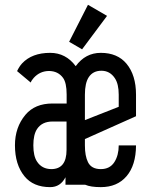

<svg xmlns="http://www.w3.org/2000/svg" viewBox="-20 -766 626 796"><path d="M543.9 -163.1Q543.5 -80.6 504.4 -35.2Q465.8 9.8 397.9 9.8Q356 9.8 333.5 0H251.5V-31.2Q230.5 9.8 188 9.8Q118.2 9.8 81.5 -35.2Q42 -83.5 42 -163.6Q42 -238.3 85.4 -290Q124.5 -336.9 197.8 -336.9H256.3V-374Q256.3 -422.9 241.2 -443.4Q220.7 -471.2 183.6 -471.7Q146 -471.7 120.1 -443.4Q110.4 -432.6 107.4 -423.8L50.8 -471.2Q60.1 -490.7 71.3 -502.9Q112.3 -546.9 188 -546.9Q252.9 -546.9 293.9 -491.7Q334 -546.9 397.9 -546.9Q466.8 -546.9 504.4 -502Q543.9 -454.6 543.9 -373.5V-284.2L332 -189.5V-163.1Q332 -119.6 344.7 -93.8Q358.9 -64.9 397.9 -64.9Q435.5 -64.9 454.1 -93.8Q472.2 -122.1 472.2 -163.1ZM332 -268.1 472.2 -323.2V-373.5Q472.2 -418 456.1 -441.9Q435.5 -472.7 400.4 -472.7Q365.7 -472.7 348.1 -446.3Q332 -421.9 332 -373.5ZM255.9 -262.2H197.8Q154.3 -262.2 133.8 -231.4Q118.2 -208 118.2 -163.6Q118.2 -118.7 133.8 -95.7Q153.8 -65.4 192.4 -64.9Q255.9 -64.9 255.9 -144.5ZM344.7 -746.1 423.8 -700.2 320.3 -561.5 266.6 -592.8Z"/></svg>

Font: Consola Mono
Style: Book
Weight: 400
Monospace: yes
Designer: Wojciech Kalinowski "wmk69" (wmk69@o2.pl)
Foundry: Wojciech Kalinowski "wmk69" (wmk69@o2.pl)
Version: Version 2.1.0